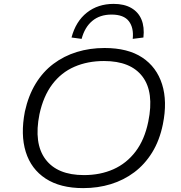

<svg xmlns="http://www.w3.org/2000/svg" viewBox="-20 -960 932 988"><path d="M408 8Q290 8 215 -41Q140 -90 112.5 -178.5Q85 -267 108 -386Q126 -468 163.5 -529.5Q201 -591 255 -631.5Q309 -672 375.5 -692.5Q442 -713 518 -713Q638 -713 712 -664Q786 -615 814 -526.5Q842 -438 818 -320Q801 -237 763 -175.5Q725 -114 671 -73.5Q617 -33 550.5 -12.5Q484 8 408 8ZM412 -59Q496 -59 563.5 -89Q631 -119 677.5 -180Q724 -241 743 -334Q774 -485 713.5 -565.5Q653 -646 515 -646Q431 -646 363 -616.5Q295 -587 249 -526Q203 -465 183 -372Q153 -222 214 -140.5Q275 -59 412 -59ZM400 -760 348 -767Q370 -850 427 -895Q484 -940 565 -940Q619 -940 655.5 -919Q692 -898 708 -859.5Q724 -821 718 -767L663 -760Q669 -817 643 -851Q617 -885 554 -885Q494 -885 455 -852.5Q416 -820 400 -760Z"/></svg>

Font: Nunito Sans 7pt SemiExpanded Light
Style: Italic
Weight: 300
Width: 6
Italic angle: -9°
Designer: Vernon Adams
Foundry: Vernon Adams
Version: Version 3.101;gftools[0.9.27]